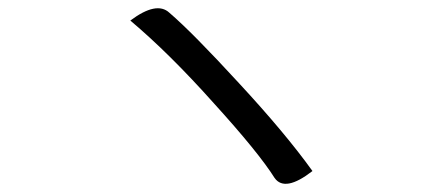

<svg xmlns="http://www.w3.org/2000/svg" viewBox="-20 -578 1040 467"><path d="M297 -528Q361 -576 392 -547Q448 -499 561 -376Q674 -254 740 -162Q673 -110 648 -145Q609 -207 500 -327Q392 -448 297 -528Z"/></svg>

Font: Swei Half Moon CJK TC
Style: DemiLight
Weight: 350
Version: Version 2.125